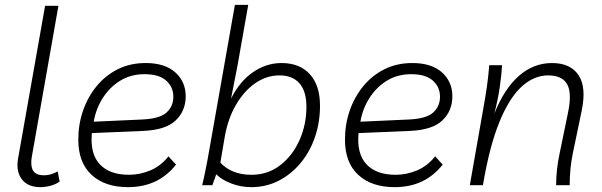

<svg xmlns="http://www.w3.org/2000/svg" viewBox="-20 -764 2482 792"><path d="M147 8Q95 8 70.5 -24Q46 -56 54 -107L166 -740H221L111 -116Q105 -81 116 -61Q127 -41 162 -41Q178 -41 193 -46Q208 -51 218 -57L226 -15Q211 -4 189 2Q167 8 147 8Z M508 8Q413 8 358 -42.5Q303 -93 303 -188Q303 -251 322.5 -307.5Q342 -364 378.5 -408.5Q415 -453 466 -478.5Q517 -504 581 -504Q660 -504 703 -465.5Q746 -427 746 -367Q746 -307 705 -267.5Q664 -228 571 -224L359 -215Q351 -130 391.5 -86.5Q432 -43 512 -43Q557 -43 600 -61Q643 -79 675 -119L706 -85Q633 8 508 8ZM367 -264V-262L565 -271Q638 -274 666.5 -299.5Q695 -325 695 -365Q695 -405 665.5 -431.5Q636 -458 576 -458Q520 -458 476.5 -431.5Q433 -405 404.5 -360.5Q376 -316 367 -264Z M1016 8Q974 8 934.5 -7Q895 -22 872 -45L856 0H814Q822 -33 826.5 -56.5Q831 -80 835.5 -102Q840 -124 845 -155L949 -744H1004L960 -495L933 -357Q969 -429 1024 -466.5Q1079 -504 1141 -504Q1216 -504 1258 -458Q1300 -412 1300 -328Q1300 -259 1279 -198Q1258 -137 1219.5 -91Q1181 -45 1129.5 -18.5Q1078 8 1016 8ZM1017 -43Q1085 -43 1136 -82.5Q1187 -122 1215.5 -186Q1244 -250 1244 -324Q1244 -387 1215.5 -420Q1187 -453 1133 -453Q1079 -453 1032.5 -420.5Q986 -388 953 -331Q920 -274 907 -199L889 -93Q936 -43 1017 -43Z M1608 8Q1513 8 1458 -42.5Q1403 -93 1403 -188Q1403 -251 1422.5 -307.5Q1442 -364 1478.5 -408.5Q1515 -453 1566 -478.5Q1617 -504 1681 -504Q1760 -504 1803 -465.5Q1846 -427 1846 -367Q1846 -307 1805 -267.5Q1764 -228 1671 -224L1459 -215Q1451 -130 1491.5 -86.5Q1532 -43 1612 -43Q1657 -43 1700 -61Q1743 -79 1775 -119L1806 -85Q1733 8 1608 8ZM1467 -264V-262L1665 -271Q1738 -274 1766.5 -299.5Q1795 -325 1795 -365Q1795 -405 1765.5 -431.5Q1736 -458 1676 -458Q1620 -458 1576.5 -431.5Q1533 -405 1504.5 -360.5Q1476 -316 1467 -264Z M1918 0 1975 -324Q1983 -368 1989 -410.5Q1995 -453 1998 -495H2051Q2049 -456 2041.5 -404.5Q2034 -353 2019 -295Q2060 -398 2120.5 -451Q2181 -504 2257 -504Q2333 -504 2366.5 -454Q2400 -404 2379 -305L2343 -132Q2330 -70 2330 0H2274Q2274 -63 2288 -129L2323 -299Q2340 -380 2319.5 -416.5Q2299 -453 2241 -453Q2182 -453 2131 -406Q2080 -359 2039.5 -259.5Q1999 -160 1972 0Z"/></svg>

Font: Livvic Light
Style: Italic
Weight: 300
Italic angle: -10°
Designer: Jacques Le Bailly, Baron von Fonthausen
Version: Version 1.001; ttfautohint (v1.8.2)